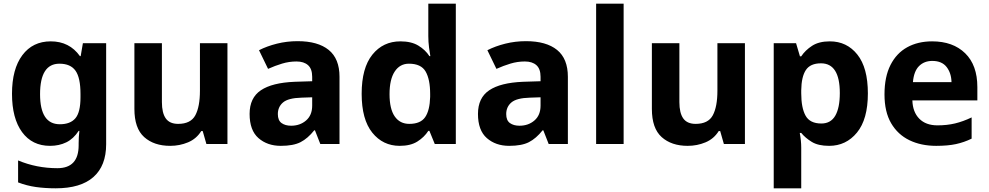

<svg xmlns="http://www.w3.org/2000/svg" viewBox="-20 -780 5357 1040"><path d="M255 -556Q356 -556 413 -476H417L429 -546H555V1Q555 118 486 179Q417 240 282 240Q224 240 174.5 233Q125 226 78 208V89Q178 131 291 131Q406 131 406 7V-4Q406 -20 407 -38.5Q408 -57 410 -71H406Q378 -28 339 -9Q300 10 251 10Q154 10 99.5 -64.5Q45 -139 45 -272Q45 -406 101 -481Q157 -556 255 -556ZM302 -435Q197 -435 197 -270Q197 -107 304 -107Q361 -107 388.5 -139.5Q416 -172 416 -253V-271Q416 -359 389 -397Q362 -435 302 -435Z M1212 -546V0H1098L1078 -70H1070Q1044 -28 998.5 -9Q953 10 902 10Q814 10 761 -37.5Q708 -85 708 -190V-546H857V-227Q857 -168 878 -138.5Q899 -109 945 -109Q1013 -109 1038 -155.5Q1063 -202 1063 -289V-546Z M1592 -557Q1702 -557 1760.5 -509.5Q1819 -462 1819 -364V0H1715L1686 -74H1682Q1647 -30 1608 -10Q1569 10 1501 10Q1428 10 1380 -32Q1332 -74 1332 -163Q1332 -250 1393 -291Q1454 -332 1576 -337L1671 -340V-364Q1671 -407 1648.5 -427Q1626 -447 1586 -447Q1546 -447 1508 -435.5Q1470 -424 1432 -407L1383 -508Q1426 -530 1480 -543.5Q1534 -557 1592 -557ZM1671 -253 1613 -251Q1541 -249 1513 -225Q1485 -201 1485 -162Q1485 -128 1505 -113.5Q1525 -99 1557 -99Q1605 -99 1638 -127.5Q1671 -156 1671 -208Z M2145 10Q2054 10 1996.5 -61.5Q1939 -133 1939 -272Q1939 -412 1997 -484Q2055 -556 2149 -556Q2208 -556 2246 -533Q2284 -510 2306 -476H2311Q2308 -492 2304 -522.5Q2300 -553 2300 -585V-760H2449V0H2335L2306 -71H2300Q2278 -37 2241 -13.5Q2204 10 2145 10ZM2197 -109Q2258 -109 2283 -145.5Q2308 -182 2310 -255V-271Q2310 -350 2285.5 -392.5Q2261 -435 2195 -435Q2146 -435 2118 -392.5Q2090 -350 2090 -270Q2090 -190 2118 -149.5Q2146 -109 2197 -109Z M2829 -557Q2939 -557 2997.5 -509.5Q3056 -462 3056 -364V0H2952L2923 -74H2919Q2884 -30 2845 -10Q2806 10 2738 10Q2665 10 2617 -32Q2569 -74 2569 -163Q2569 -250 2630 -291Q2691 -332 2813 -337L2908 -340V-364Q2908 -407 2885.5 -427Q2863 -447 2823 -447Q2783 -447 2745 -435.5Q2707 -424 2669 -407L2620 -508Q2663 -530 2717 -543.5Q2771 -557 2829 -557ZM2908 -253 2850 -251Q2778 -249 2750 -225Q2722 -201 2722 -162Q2722 -128 2742 -113.5Q2762 -99 2794 -99Q2842 -99 2875 -127.5Q2908 -156 2908 -208Z M3358 0H3209V-760H3358Z M4015 -546V0H3901L3881 -70H3873Q3847 -28 3801.5 -9Q3756 10 3705 10Q3617 10 3564 -37.5Q3511 -85 3511 -190V-546H3660V-227Q3660 -168 3681 -138.5Q3702 -109 3748 -109Q3816 -109 3841 -155.5Q3866 -202 3866 -289V-546Z M4475 -556Q4567 -556 4624 -484.5Q4681 -413 4681 -274Q4681 -134 4622 -62Q4563 10 4471 10Q4412 10 4377 -11.5Q4342 -33 4320 -60H4312Q4320 -18 4320 20V240H4171V-546H4292L4313 -475H4320Q4342 -508 4379 -532Q4416 -556 4475 -556ZM4427 -437Q4369 -437 4345 -400.5Q4321 -364 4320 -291V-275Q4320 -196 4343.5 -153.5Q4367 -111 4429 -111Q4480 -111 4504.5 -153.5Q4529 -196 4529 -276Q4529 -437 4427 -437Z M5029 -556Q5142 -556 5208 -491.5Q5274 -427 5274 -308V-236H4922Q4924 -173 4959.5 -137Q4995 -101 5058 -101Q5110 -101 5153.5 -111.5Q5197 -122 5243 -144V-29Q5202 -9 5158 0.5Q5114 10 5051 10Q4969 10 4906 -20.5Q4843 -51 4807 -112.5Q4771 -174 4771 -269Q4771 -364 4803.5 -428Q4836 -492 4894 -524Q4952 -556 5029 -556ZM5030 -450Q4986 -450 4958 -422Q4930 -394 4925 -335H5134Q5133 -384 5107.5 -417Q5082 -450 5030 -450Z"/></svg>

Font: Noto Sans
Style: Bold
Weight: 700
Designer: Monotype Design Team
Foundry: Monotype Imaging Inc.
Version: Version 2.000;GOOG;noto-source:20170915:90ef993387c0; ttfaut